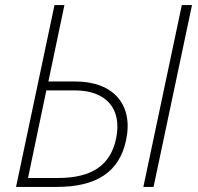

<svg xmlns="http://www.w3.org/2000/svg" viewBox="-20 -734 777 754"><path d="M43 0H204C359 0 449 -59 475 -183C505 -322 426 -414 276 -414H170L233 -714H194ZM543 0H583L734 -714H694ZM90 -35 162 -379H274C398 -379 460 -306 436 -190C414 -85 341 -35 207 -35Z"/></svg>

Font: Noto Sans ExtraLight
Style: Italic
Weight: 200
Italic angle: -12°
Designer: Monotype Design Team
Foundry: Monotype Imaging Inc.
Version: Version 2.013